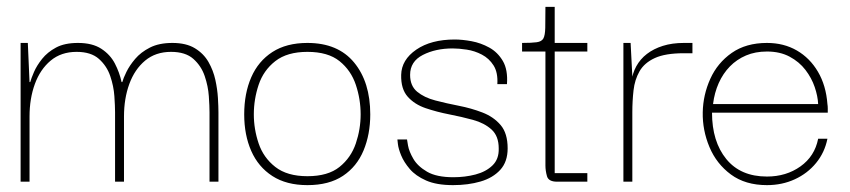

<svg xmlns="http://www.w3.org/2000/svg" viewBox="-20 -529 2475 559"><path d="M40 0V-404H61L66 -290H68Q71 -301 79 -319.5Q87 -338 102.5 -357.5Q118 -377 143 -390.5Q168 -404 207 -404Q249 -404 275 -387Q301 -370 314.5 -344Q328 -318 334 -290H336Q339 -301 348 -319.5Q357 -338 373.5 -357.5Q390 -377 416.5 -390.5Q443 -404 482 -404Q522 -404 547.5 -388.5Q573 -373 587 -348.5Q601 -324 607 -296.5Q613 -269 614.5 -243.5Q616 -218 616 -202V0H590V-202Q590 -220 588 -249Q586 -278 576 -307.5Q566 -337 543 -357.5Q520 -378 478 -378Q433 -378 402.5 -352.5Q372 -327 356.5 -284.5Q341 -242 341 -190V0H315V-202Q315 -220 313 -249Q311 -278 301 -307.5Q291 -337 268 -357.5Q245 -378 203 -378Q158 -378 127.5 -352.5Q97 -327 81.5 -284.5Q66 -242 66 -190V0Z M875 10Q814 10 773 -16.5Q732 -43 711.5 -89.5Q691 -136 691 -196Q691 -257 711.5 -304Q732 -351 773 -377.5Q814 -404 875 -404Q964 -404 1011 -347Q1058 -290 1058 -196Q1058 -138 1038.5 -91Q1019 -44 978.5 -17Q938 10 875 10ZM875 -16Q935 -16 968.5 -43Q1002 -70 1016 -111.5Q1030 -153 1030 -196Q1030 -240 1016 -282Q1002 -324 968.5 -351Q935 -378 875 -378Q816 -378 781.5 -351Q747 -324 733 -282Q719 -240 719 -196Q719 -153 733 -111.5Q747 -70 781.5 -43Q816 -16 875 -16Z M1299 10Q1251 10 1220.5 -3.5Q1190 -17 1173 -37Q1156 -57 1148 -76.5Q1140 -96 1138.5 -109.5Q1137 -123 1137 -123H1165Q1165 -122 1168 -105Q1171 -88 1183.5 -66.5Q1196 -45 1223.5 -29Q1251 -13 1300 -13Q1334 -13 1364.5 -21Q1395 -29 1414 -47.5Q1433 -66 1432 -97Q1432 -133 1411 -152Q1390 -171 1357 -180Q1324 -189 1288 -196Q1252 -203 1219.5 -214Q1187 -225 1167 -247.5Q1147 -270 1148 -311Q1149 -355 1192 -384.5Q1235 -414 1304 -414Q1326 -414 1353 -409Q1380 -404 1404.5 -390.5Q1429 -377 1444 -351.5Q1459 -326 1456 -284H1428Q1430 -318 1417 -338.5Q1404 -359 1383 -370Q1362 -381 1339 -384.5Q1316 -388 1298 -388Q1248 -388 1211 -369Q1174 -350 1174 -311Q1174 -279 1194.5 -262Q1215 -245 1247.5 -236.5Q1280 -228 1316 -221Q1352 -214 1384.5 -201.5Q1417 -189 1437.5 -165Q1458 -141 1458 -97Q1458 -58 1436.5 -34.5Q1415 -11 1379 -0.5Q1343 10 1299 10Z M1602 0Q1577 0 1572.5 -16Q1568 -32 1568 -47V-386H1595V-25H1690V0ZM1500 -379V-404Q1528 -404 1542.5 -406Q1557 -408 1562 -417Q1567 -426 1567.5 -448Q1568 -470 1568 -509H1595V-404H1690V-379Z M1795 0V-404H1816L1822 -288L1821 -202V0ZM1821 -202 1818 -289Q1821 -315 1832.5 -336Q1844 -357 1863.5 -372Q1883 -387 1910 -395.5Q1937 -404 1971 -404H1996V-374H1971Q1917 -374 1886.5 -360Q1856 -346 1842 -321.5Q1828 -297 1824.5 -266Q1821 -235 1821 -202Z M2213 10Q2150 10 2108 -21Q2066 -52 2045.5 -101Q2025 -150 2026 -202Q2027 -253 2048 -299.5Q2069 -346 2110.5 -375Q2152 -404 2213 -404Q2262 -404 2300 -382Q2338 -360 2361.5 -320Q2385 -280 2389 -226Q2390 -220 2390 -213.5Q2390 -207 2390 -201H2053Q2053 -117 2094.5 -66Q2136 -15 2213 -15Q2269 -15 2310.5 -44.5Q2352 -74 2362 -125H2389Q2381 -85 2356 -54.5Q2331 -24 2294 -7Q2257 10 2213 10ZM2056 -226H2362Q2361 -249 2352 -275.5Q2343 -302 2325 -325.5Q2307 -349 2279 -364Q2251 -379 2213 -379Q2179 -379 2152 -367.5Q2125 -356 2105 -335.5Q2085 -315 2072.5 -287Q2060 -259 2056 -226Z"/></svg>

Font: Darker Grotesque Light Light
Style: Regular
Weight: 300
Version: Version 1.000;gftools[0.9.28]